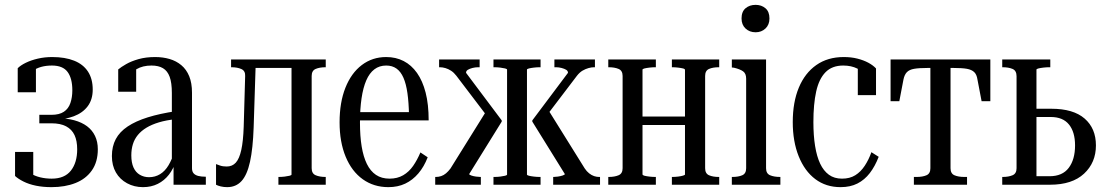

<svg xmlns="http://www.w3.org/2000/svg" viewBox="-20 -761 4559 791"><path d="M193 -25Q246 -25 272 -58Q298 -91 298 -146Q298 -181 287 -204.5Q276 -228 252.5 -240.5Q229 -253 192 -253H142V-288H193Q224 -288 243 -300.5Q262 -313 270 -336.5Q278 -360 278 -389Q278 -438 258.5 -464.5Q239 -491 194 -491Q170 -491 150 -485.5Q130 -480 115 -469Q100 -458 92 -443Q90 -453 92.5 -460.5Q95 -468 100.5 -475Q106 -482 113.5 -485Q121 -488 128 -488V-381H53V-480Q65 -492 86.5 -502.5Q108 -513 136 -519.5Q164 -526 195 -526Q248 -526 285.5 -511Q323 -496 342.5 -466Q362 -436 362 -392Q362 -351 341.5 -323.5Q321 -296 284 -282Q247 -268 198 -268L234 -285V-256L217 -274Q255 -274 286 -265.5Q317 -257 338.5 -241Q360 -225 371.5 -201Q383 -177 383 -146Q383 -94 358.5 -59Q334 -24 291 -7Q248 10 192 10Q157 10 128 4Q99 -2 77 -13Q55 -24 42 -36V-135H117V-28Q110 -28 102.5 -31.5Q95 -35 89.5 -41.5Q84 -48 81.5 -55.5Q79 -63 81 -73Q90 -57 106.5 -46.5Q123 -36 145.5 -30.5Q168 -25 193 -25Z M705 -303 704 -270Q665 -266 635 -257Q605 -248 583.5 -235Q562 -222 548 -205Q534 -188 527.5 -167Q521 -146 521 -121Q521 -91 530 -71Q539 -51 556 -41Q573 -31 594 -31Q619 -31 639.5 -43.5Q660 -56 674.5 -80.5Q689 -105 699 -138L705 -99Q695 -66 676 -41.5Q657 -17 630 -3.5Q603 10 569 10Q533 10 503.5 -6Q474 -22 457.5 -50.5Q441 -79 441 -118Q441 -158 457 -188Q473 -218 506 -240Q539 -262 588.5 -277.5Q638 -293 705 -303ZM695 0V-93L688 -91V-378Q688 -420 679 -444.5Q670 -469 651.5 -480Q633 -491 604 -491Q568 -491 542.5 -476Q517 -461 500 -434Q501 -451 504.5 -461.5Q508 -472 513.5 -478Q519 -484 526.5 -486.5Q534 -489 541 -489V-383H467V-475Q479 -485 500 -497Q521 -509 551 -517.5Q581 -526 619 -526Q651 -526 678.5 -518Q706 -510 727 -492.5Q748 -475 759.5 -447Q771 -419 771 -379V-68Q771 -54 778 -46.5Q785 -39 797.5 -36Q810 -33 826 -33H828V0Z M984 -239 990 -448Q991 -469 974.5 -476.5Q958 -484 933 -484H932V-516H1034L1025 -236Q1022 -149 1010 -94.5Q998 -40 975 -15Q952 10 916 10Q902 10 889.5 7Q877 4 870 0V-85Q875 -83 886.5 -79Q898 -75 914 -75Q937 -75 951.5 -91Q966 -107 974 -143Q982 -179 984 -239ZM1181 -42V-516H1322V-484H1321Q1297 -484 1280.5 -477Q1264 -470 1264 -448V-68Q1264 -46 1280.5 -39Q1297 -32 1321 -32H1322V0H1127V-32H1128Q1141 -32 1153 -33.5Q1165 -35 1173 -37Q1181 -39 1181 -42ZM1012 -481V-516H1225V-481Z M1463 -256Q1463 -200 1470 -157.5Q1477 -115 1491.5 -85.5Q1506 -56 1529 -40.5Q1552 -25 1585 -25Q1617 -25 1641 -39Q1665 -53 1682 -77.5Q1699 -102 1712 -133L1742 -113Q1727 -74 1703.5 -46.5Q1680 -19 1649.5 -4.5Q1619 10 1580 10Q1520 10 1474.5 -22.5Q1429 -55 1404 -115.5Q1379 -176 1379 -257Q1379 -339 1403 -399.5Q1427 -460 1470.5 -493Q1514 -526 1571 -526Q1611 -526 1643 -509.5Q1675 -493 1698 -460.5Q1721 -428 1733.5 -379.5Q1746 -331 1746 -265H1442V-299H1685L1665 -287Q1664 -339 1658.5 -377.5Q1653 -416 1642 -441Q1631 -466 1613.5 -478.5Q1596 -491 1571 -491Q1543 -491 1522.5 -475.5Q1502 -460 1489 -430Q1476 -400 1469.5 -356Q1463 -312 1463 -256Z M2452 0H2259V-32H2261Q2268 -32 2278.5 -33.5Q2289 -35 2298 -38Q2307 -41 2307 -44L2173 -260V-265L2320 -461Q2320 -469 2312.5 -473.5Q2305 -478 2293.5 -481Q2282 -484 2271 -484H2264V-516H2431V-484H2427Q2417 -484 2404.5 -480.5Q2392 -477 2380 -470Q2368 -463 2357 -449L2230 -282L2237 -311L2389 -67Q2397 -55 2407 -47Q2417 -39 2427.5 -35.5Q2438 -32 2448 -32H2452ZM1773 0V-32H1776Q1787 -32 1797.5 -35.5Q1808 -39 1817.5 -47Q1827 -55 1836 -67L1988 -311L1987 -282L1860 -449Q1850 -462 1838.5 -469.5Q1827 -477 1815 -480.5Q1803 -484 1792 -484H1789V-516H1956V-484H1950Q1938 -484 1926.5 -481Q1915 -478 1907.5 -473.5Q1900 -469 1900 -461L2047 -265V-260L1913 -44Q1913 -41 1921.5 -38Q1930 -35 1941 -33.5Q1952 -32 1959 -32H1961V0ZM2013 -484V-516H2207V-484H2204Q2192 -484 2179.5 -482.5Q2167 -481 2159 -479Q2151 -477 2151 -474V-42Q2151 -39 2159 -37Q2167 -35 2179.5 -33.5Q2192 -32 2204 -32H2207V0H2013V-32H2016Q2029 -32 2041 -33.5Q2053 -35 2061 -37Q2069 -39 2069 -42V-474Q2069 -477 2061 -479Q2053 -481 2041 -482.5Q2029 -484 2016 -484Z M2545 -68V-448Q2545 -470 2528.5 -477Q2512 -484 2488 -484H2486V-516H2682V-484H2680Q2668 -484 2655.5 -482.5Q2643 -481 2635 -479Q2627 -477 2627 -474V-43Q2627 -39 2635 -37Q2643 -35 2655.5 -33.5Q2668 -32 2680 -32H2682V0H2486V-32H2488Q2512 -32 2528.5 -39Q2545 -46 2545 -68ZM2802 -42V-473Q2802 -477 2794 -479Q2786 -481 2773.5 -482.5Q2761 -484 2749 -484H2748V-516H2943V-484H2941Q2917 -484 2901 -477Q2885 -470 2885 -448V-68Q2885 -46 2901 -39Q2917 -32 2941 -32H2943V0H2748V-32H2749Q2761 -32 2773.5 -33.5Q2786 -35 2794 -37.5Q2802 -40 2802 -42ZM2589 -246V-281H2843V-246Z M3093 -628Q3068 -628 3051.5 -643.5Q3035 -659 3035 -685Q3035 -713 3051.5 -727Q3068 -741 3093 -741Q3117 -741 3133.5 -727Q3150 -713 3150 -685Q3150 -659 3133.5 -643.5Q3117 -628 3093 -628ZM3136 -516V-68Q3136 -46 3152.5 -39Q3169 -32 3194 -32H3195V0H2995V-32H2997Q3022 -32 3038 -39Q3054 -46 3054 -68V-437Q3054 -458 3041.5 -467Q3029 -476 3004 -482L2995 -483V-516Z M3449 -25Q3481 -25 3503.5 -39Q3526 -53 3542.5 -78Q3559 -103 3570 -134L3600 -115Q3585 -76 3563.5 -48Q3542 -20 3512.5 -5Q3483 10 3443 10Q3383 10 3339 -23Q3295 -56 3270.5 -117Q3246 -178 3246 -258Q3246 -340 3271 -400Q3296 -460 3343 -493Q3390 -526 3456 -526Q3487 -526 3512.5 -519.5Q3538 -513 3557.5 -502.5Q3577 -492 3589 -479V-369H3514V-488Q3521 -488 3528.5 -484.5Q3536 -481 3541.5 -474.5Q3547 -468 3549.5 -460Q3552 -452 3550 -443Q3537 -466 3512 -478.5Q3487 -491 3454 -491Q3408 -491 3381 -463.5Q3354 -436 3342.5 -384Q3331 -332 3331 -258Q3331 -203 3338 -159.5Q3345 -116 3359 -86.5Q3373 -57 3395 -41Q3417 -25 3449 -25Z M3855 -481V-516H4060V-344H4024L4007 -433Q4004 -454 3993.5 -464Q3983 -474 3963.5 -477.5Q3944 -481 3910 -481ZM3855 -481H3800Q3766 -481 3746 -477.5Q3726 -474 3716 -463.5Q3706 -453 3702 -433L3685 -344H3649V-516H3855ZM3896 -68Q3896 -46 3912 -39Q3928 -32 3953 -32H3964V0H3745V-32H3756Q3781 -32 3797 -39Q3813 -46 3813 -68V-516H3896Z M4250 -35H4304Q4357 -35 4383 -69.5Q4409 -104 4409 -162Q4409 -217 4384 -248Q4359 -279 4309 -279H4233V-313H4311Q4402 -313 4448.5 -272.5Q4495 -232 4495 -162Q4495 -91 4446 -45.5Q4397 0 4306 0H4109V-32H4111Q4135 -32 4151.5 -39Q4168 -46 4168 -68V-447Q4168 -470 4151.5 -477Q4135 -484 4111 -484H4109V-516H4307V-484H4303Q4291 -484 4278.5 -482.5Q4266 -481 4258 -479Q4250 -477 4250 -474Z"/></svg>

Font: Roboto Serif 120pt ExtraCondensed
Style: Regular
Weight: 400
Width: 2
Designer: Greg Gazdowicz
Foundry: Commercial Type
Version: Version 1.008